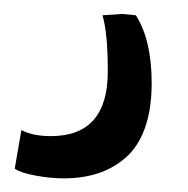

<svg xmlns="http://www.w3.org/2000/svg" viewBox="-20 -33 274 280"><path d="M129.4 -10.7 158.2 -12.7 178.2 -10.7Q201.2 25.4 201.2 88.4Q201.2 126.5 191.2 154.1Q181.2 181.6 162.8 197.3Q144.5 212.9 122.3 220Q100.1 227.1 72.8 227.1Q52.7 227.1 31 222.9Q9.3 218.8 1.5 212.9L11.2 156.7Q27.8 165.5 54.2 165.5Q137.2 165.5 137.2 71.3Q137.2 14.6 129.4 -10.7Z"/></svg>

Font: HaufeMerriweatherSansLt
Style: Italic
Weight: 300
Designer: Eben Sorkin ( eben@eyebytes.com )
Foundry: Eben Sorkin
Version: Version 1.56